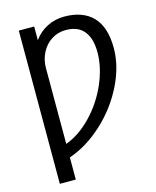

<svg xmlns="http://www.w3.org/2000/svg" viewBox="-131 -787 880 1084"><g transform="rotate(-15 309.0 -245.0)"><path d="M574.7 -454.6Q574.7 -348.6 519.8 -238Q464.8 -127.4 371.8 -42.2Q278.8 43 175.3 78.1V207.5H82V-688H171.9V-607.9Q202.6 -650.9 249 -674.6Q295.4 -698.2 349.6 -698.2Q458.5 -698.2 516.6 -637.5Q574.7 -576.7 574.7 -454.6ZM479.5 -455.1Q479.5 -536.1 444.3 -579.3Q409.2 -622.6 338.4 -622.6Q292 -622.6 254.6 -598.6Q217.3 -574.7 196.3 -533.2Q175.3 -491.7 175.3 -443.8V-1Q254.4 -29.3 325.4 -102.8Q396.5 -176.3 438 -271.5Q479.5 -366.7 479.5 -455.1Z"/></g></svg>

Font: Arial
Style: Regular
Weight: 400
Designer: Steve Matteson
Foundry: Ascender Corporation
Version: Version 2.00.3